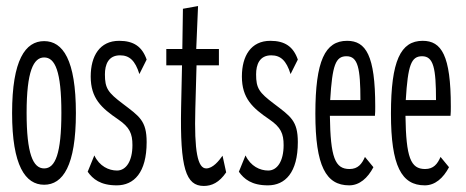

<svg xmlns="http://www.w3.org/2000/svg" viewBox="-20 -603 1540 635"><path d="M126 8C188 8 231 -55 231 -229C231 -405 188 -467 126 -467C64 -467 20 -405 20 -229C20 -55 64 8 126 8ZM126 -46C89 -46 68 -95 68 -230C68 -368 91 -413 126 -413C162 -413 183 -368 183 -230C183 -95 163 -46 126 -46Z M366 10C423 10 465 -32 465 -133C465 -204 441 -218 386 -260C337 -297 327 -311 327 -357C327 -389 338 -420 377 -420C408 -420 427 -403 441 -358L465 -406C450 -449 422 -468 374 -468C310 -468 280 -418 280 -350C280 -278 315 -246 371 -208C409 -182 418 -161 418 -123C418 -70 397 -39 367 -39C340 -39 309 -53 292 -89L270 -35C287 -11 312 10 366 10Z M654 12C680 12 705 1 728 -33L716 -88C704 -71 684 -46 662 -46C634 -46 622 -102 626 -243L630 -387H704V-441H629L635 -583L585 -574L583 -441H530V-387H582L579 -248C575 -46 595 12 654 12Z M866 10C923 10 965 -32 965 -133C965 -204 941 -218 886 -260C837 -297 827 -311 827 -357C827 -389 838 -420 877 -420C908 -420 927 -403 941 -358L965 -406C950 -449 922 -468 874 -468C810 -468 780 -418 780 -350C780 -278 815 -246 871 -208C909 -182 918 -161 918 -123C918 -70 897 -39 867 -39C840 -39 809 -53 792 -89L770 -35C787 -11 812 10 866 10Z M1135 10C1169 10 1196 -14 1215 -50L1187 -84C1177 -61 1164 -44 1136 -44C1088 -44 1073 -82 1071 -220H1220C1221 -231 1221 -238 1221 -251C1221 -420 1190 -468 1128 -468C1055 -468 1023 -402 1023 -227C1023 -54 1058 10 1135 10ZM1072 -272C1079 -388 1090 -417 1126 -417C1164 -417 1172 -377 1172 -272Z M1385 10C1419 10 1446 -14 1465 -50L1437 -84C1427 -61 1414 -44 1386 -44C1338 -44 1323 -82 1321 -220H1470C1471 -231 1471 -238 1471 -251C1471 -420 1440 -468 1378 -468C1305 -468 1273 -402 1273 -227C1273 -54 1308 10 1385 10ZM1322 -272C1329 -388 1340 -417 1376 -417C1414 -417 1422 -377 1422 -272Z"/></svg>

Font: Inconsolata UltraCondensed Thin
Style: Regular
Weight: 100
Width: 1
Monospace: yes
Designer: Raph Levien, Cyreal, Brenton Simpson
Foundry: Raph Levien, Cyreal, Google
Version: Version 3.100